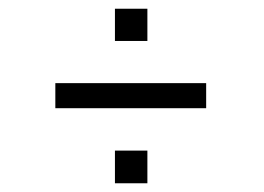

<svg xmlns="http://www.w3.org/2000/svg" viewBox="-20 -481 608 442"><path d="M454.6 -289.6V-231.9H107.4V-289.6ZM244.6 -460.9H319.3V-386.7H244.6ZM244.6 -134.3H319.3V-59.1H244.6Z"/></svg>

Font: Rokkitt
Style: Regular
Weight: 400
Version: Version 1.2; ttfautohint (v1.5) -l 7 -r 28 -G 50 -x 13 -D la